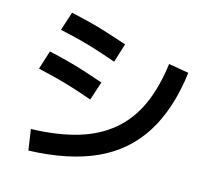

<svg xmlns="http://www.w3.org/2000/svg" viewBox="-108 -901 1096 1013"><g transform="rotate(15 440.0 -395.0)"><path d="M113.3 -126.7Q258.9 -131.1 366.7 -163.3Q474.4 -195.6 549.4 -258.9Q624.4 -322.2 668.3 -418.3Q712.2 -514.4 728.9 -646.7L838.9 -627.8Q813.3 -424.4 728.9 -290.6Q644.4 -156.7 496.7 -88.9Q348.9 -21.1 130 -13.3ZM375.6 -357.8Q318.9 -377.8 270 -393.3Q221.1 -408.9 172.8 -421.1Q124.4 -433.3 72.2 -445.6L104.4 -547.8Q156.7 -536.7 204.4 -523.9Q252.2 -511.1 301.7 -495.6Q351.1 -480 408.9 -460ZM445.6 -583.3Q388.9 -603.3 338.3 -619.4Q287.8 -635.6 237.8 -648.3Q187.8 -661.1 131.1 -673.3L164.4 -775.6Q220 -763.3 270 -750.6Q320 -737.8 370.6 -721.7Q421.1 -705.6 477.8 -686.7Z"/></g></svg>

Font: Paperlogy 6 SemiBold
Style: Regular
Weight: 600
Designer: redesigned by Lee Juim, glyphs from Gmarket Sans & Montserrat
Foundry: PT&
Version: Version 1.001